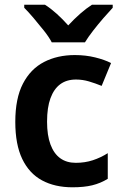

<svg xmlns="http://www.w3.org/2000/svg" viewBox="-20 -786 520 816"><path d="M288 10Q213 10 158.5 -19.5Q104 -49 74.5 -110.5Q45 -172 45 -268Q45 -368 77.5 -430.5Q110 -493 167 -522.5Q224 -552 298 -552Q344 -552 384.5 -542Q425 -532 452 -518L412 -421Q385 -432 358 -440Q331 -448 303 -448Q263 -448 236 -428Q209 -408 194.5 -368.5Q180 -329 180 -269Q180 -211 194.5 -172Q209 -133 236 -113.5Q263 -94 302 -94Q341 -94 374.5 -105Q408 -116 438 -135V-26Q407 -7 372 1.5Q337 10 288 10ZM459 -753Q442 -735 419.5 -709Q397 -683 376 -656Q355 -629 341 -606H200Q188 -629 166.5 -656Q145 -683 123 -709Q101 -735 83 -753V-766H171Q196 -750 221 -727.5Q246 -705 270 -678Q295 -705 320.5 -727.5Q346 -750 371 -766H459Z"/></svg>

Font: Noto Sans Display SemiBold
Style: Regular
Weight: 600
Designer: Monotype Design Team
Foundry: Monotype Imaging Inc.
Version: Version 2.003